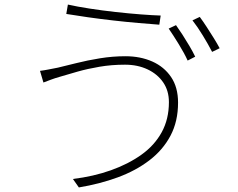

<svg xmlns="http://www.w3.org/2000/svg" viewBox="-20 -787 1040 840"><path d="M719 -340Q719 -390 694 -426.5Q669 -463 625.5 -483.5Q582 -504 527 -504Q468 -504 415.5 -495Q363 -486 320.5 -474Q278 -462 245 -452Q220 -445 203 -438.5Q186 -432 170 -426L155 -477Q172 -479 192 -483Q212 -487 233 -491Q267 -499 314.5 -511Q362 -523 417.5 -532Q473 -541 529 -541Q594 -541 646 -518Q698 -495 728.5 -450Q759 -405 759 -338Q759 -256 726 -193.5Q693 -131 633.5 -85.5Q574 -40 495 -11Q416 18 325 33L299 -4Q389 -15 465 -42Q541 -69 598.5 -110Q656 -151 687.5 -208.5Q719 -266 719 -340ZM277 -767Q317 -758 372 -749.5Q427 -741 485.5 -734.5Q544 -728 596.5 -724Q649 -720 683 -719L677 -679Q637 -682 584.5 -686.5Q532 -691 475 -697.5Q418 -704 365 -711.5Q312 -719 270 -726ZM750 -677Q763 -659 778.5 -635Q794 -611 809 -585.5Q824 -560 834 -539L801 -522Q787 -553 762.5 -593Q738 -633 718 -662ZM854 -713Q868 -694 884 -669.5Q900 -645 915.5 -620Q931 -595 941 -576L908 -560Q891 -593 867.5 -631.5Q844 -670 822 -698Z"/></svg>

Font: Noto Sans SC ExtraLight
Style: Regular
Weight: 250
Designer: Ryoko NISHIZUKA 西塚涼子 (kana, bopomofo & ideographs); Paul D. Hunt (Latin, Greek & Cyrillic); Sandoll Communications 산돌커뮤니
Foundry: Adobe
Version: Version 2.004-H2;hotconv 1.0.118;makeotfexe 2.5.65603